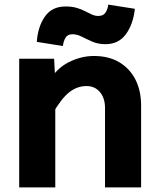

<svg xmlns="http://www.w3.org/2000/svg" viewBox="-20 -810 690 830"><path d="M434 0V-343Q434 -386 412 -412Q390 -438 354 -438Q313 -438 278.5 -410.5Q244 -383 206 -316L184 -448Q222 -513 276 -540.5Q330 -568 386 -568Q450 -568 495.5 -541Q541 -514 565.5 -466Q590 -418 590 -353V0ZM63 0V-556H214L219 -457V0ZM252 -611 139 -629Q144 -696 174.5 -739Q205 -782 263 -782Q291 -782 311.5 -776Q332 -770 348 -761.5Q364 -753 377.5 -747Q391 -741 405 -741Q427 -741 436.5 -756Q446 -771 448 -790L563 -772Q556 -706 524.5 -662.5Q493 -619 436 -619Q404 -619 379 -630Q354 -641 333.5 -651.5Q313 -662 293 -662Q272 -662 263 -646.5Q254 -631 252 -611Z"/></svg>

Font: Azeret Mono
Style: Bold
Weight: 700
Designer: Martin Vácha
Foundry: Displaay
Version: Version 1.002